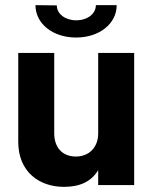

<svg xmlns="http://www.w3.org/2000/svg" viewBox="-20 -720 598 747"><path d="M276 -574C367 -574 434 -628 434 -700H353C353 -666 320 -641 276 -641C234 -641 201 -666 201 -699L118 -700C118 -628 185 -574 276 -574ZM362 -514V-201C362 -147 327 -111 275 -111C222 -111 191 -147 191 -201V-514H51V-168C51 -53 131 7 229 7C293 7 336 -15 362 -58V0H502V-514Z"/></svg>

Font: Arthouse Owned
Style: Bold
Weight: 700
Designer: Jeremy Tribby
Foundry: Tribby Type
Version: Version 1.000;PS 001.000;hotconv 1.0.88;makeotf.lib2.5.64775